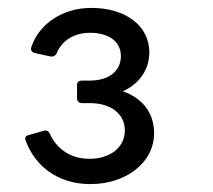

<svg xmlns="http://www.w3.org/2000/svg" viewBox="-20 -781 540 486"><path d="M209 -315C296 -315 370 -367 370 -444C370 -497 339 -533 291 -550C334 -569 358 -607 358 -648C358 -716 298 -761 211 -761C140 -761 79 -722 59 -661C57 -655 60 -649 67 -647L108 -638C114 -637 119 -639 123 -645C136 -678 167 -698 208 -698C254 -698 286 -677 286 -639C286 -603 258 -577 207 -577H187C180 -577 175 -573 175 -567V-532C175 -525 180 -520 187 -520H207C263 -520 296 -491 296 -451C296 -407 258 -379 206 -379C157 -379 122 -406 106 -443C103 -450 96 -452 91 -450L52 -439C45 -437 42 -433 45 -425C68 -362 125 -315 209 -315Z"/></svg>

Font: LINE Seed JP_OTF Regular
Style: Regular
Weight: 400
Designer: LY Corporation & Fontrix & Fontworks
Version: Version 1.002